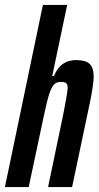

<svg xmlns="http://www.w3.org/2000/svg" viewBox="-33 -763 402 783"><path d="M142 -743H241L180 -453H187Q213 -518 277 -518Q316 -518 332.5 -502.5Q349 -487 349 -450Q349 -423 336 -356L261 0H163L224 -292Q241 -376 243 -404Q243 -419 236.5 -424Q230 -429 214 -429Q197 -429 186.5 -417.5Q176 -406 166.5 -375.5Q157 -345 144 -282L84 0H-13Z"/></svg>

Font: Saira Ultra Condensed
Style: Bold Italic
Weight: 700
Width: 1
Italic angle: -12°
Designer: Hector Gatti with collaboration of the Omnibus-Type team
Foundry: Omnibus-Type
Version: Version 1.001; ttfautohint (v1.8)